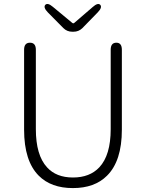

<svg xmlns="http://www.w3.org/2000/svg" viewBox="-20 -947 745 980"><path d="M178 -50Q103 -125 103 -285V-693Q103 -729 133 -729Q163 -729 163 -693V-288Q163 -155 220 -93Q267 -41 352.5 -41Q438 -41 487 -93Q545 -155 545 -288V-693Q545 -729 574 -729Q602 -729 602 -693V-285Q602 -125 526 -50Q463 13 352 13Q241 13 178 -50ZM349 -785Q322 -785 303 -804L224 -884Q200 -909 211 -922Q223 -935 250 -912L349 -830Q354 -826 359 -830L453 -911Q480 -935 492 -922Q503 -909 479 -884L401 -804Q382 -785 355 -785Z"/></svg>

Font: Resource Han Rounded CN Light
Style: Regular
Weight: 300
Designer: Cyano Hao (round all glyphs); Ryoko NISHIZUKA 西塚涼子 (kana, bopomofo & ideographs); Paul D. Hunt (Latin, Greek & Cyrillic)
Foundry: Cyano Hao
Version: 0.990